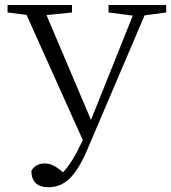

<svg xmlns="http://www.w3.org/2000/svg" viewBox="-20 -746 695 780"><path d="M655.3 -725.6V-695.3L567.4 -683.6L342.8 -157.2Q305.7 -65.4 267.6 -25.4Q229.5 14.6 176.8 14.6Q108.4 14.6 107.4 -51.8Q124 -82 163.1 -82Q196.3 -82 235.4 -45.9Q270.5 -79.1 316.4 -176.8L87.9 -685.5L10.7 -695.3V-725.6H272.5V-695.3L168.9 -684.6L349.6 -258.8L519.5 -682.6L420.9 -695.3V-725.6Z"/></svg>

Font: GenYoMin TW TTF Light
Style: Regular
Weight: 300
Version: Version 1.300